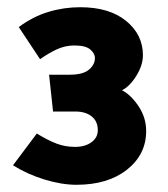

<svg xmlns="http://www.w3.org/2000/svg" viewBox="-20 -791 466 532"><path d="M376 -638Q376 -610 357.5 -580.5Q339 -551 318 -541Q343 -528 364 -496.5Q385 -465 385 -428Q385 -363 332 -321Q279 -279 192 -279Q151 -279 103.5 -293.5Q56 -308 16 -333L82 -421Q113 -402 137 -393Q161 -384 188 -384Q216 -384 233.5 -397Q251 -410 251 -430Q251 -455 234 -468.5Q217 -482 189 -482H127L116 -584H173Q210 -584 226.5 -598Q243 -612 243 -630Q243 -643 230 -654Q217 -665 186 -665Q161 -665 138 -654.5Q115 -644 91 -627L32 -716Q71 -745 114 -758Q157 -771 202 -771Q283 -771 329.5 -733Q376 -695 376 -638Z"/></svg>

Font: Palanquin Dark SemiBold
Style: Regular
Weight: 600
Designer: Pria Ravichandran
Version: Version 1.001